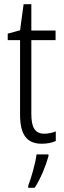

<svg xmlns="http://www.w3.org/2000/svg" viewBox="-20 -678 306 919"><path d="M192 -38C146 -38 130 -70 130 -133V-486H246V-532H130V-658H93L76 -533L17 -517V-486H76V-130C76 -35 107 10 180 10C207 10 229 5 247 -3V-49C233 -43 212 -38 192 -38ZM212 70V61H155C150 102 129 176 115 211V221H146C174 178 199 117 212 70Z"/></svg>

Font: Noto Sans Thai Cond Light
Style: Regular
Weight: 300
Width: 3
Designer: Monotype Design Team
Foundry: Monotype Imaging Inc.
Version: Version 2.002